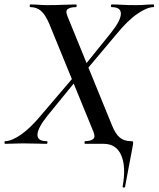

<svg xmlns="http://www.w3.org/2000/svg" viewBox="-41 -645 711 861"><path d="M-18 0Q-21 0 -21 -6Q-21 -12 -18 -12Q11 -12 53.5 -41.5Q96 -71 148 -134L299 -311L312 -298L171 -125Q128 -71 127 -41.5Q126 -12 168 -12Q172 -12 172 -6Q172 0 168 0Q143 0 121 -1Q99 -2 62 -2Q37 -2 20.5 -1Q4 0 -18 0ZM331 -313 318 -326 456 -497Q500 -552 501 -582.5Q502 -613 460 -613Q456 -613 456 -619Q456 -625 460 -625Q485 -625 508 -623.5Q531 -622 568 -622Q593 -622 609 -623.5Q625 -625 647 -625Q650 -625 650 -619Q650 -613 647 -613Q619 -613 575 -583Q531 -553 479 -489ZM424 0H340Q338 0 338 -6Q338 -12 340 -12Q364 -12 376 -21Q388 -30 378 -54L180 -538Q162 -580 142.5 -596.5Q123 -613 96 -613Q92 -613 92 -619Q92 -625 96 -625Q115 -625 134.5 -623.5Q154 -622 170 -622Q209 -622 242 -623.5Q275 -625 299 -625Q303 -625 303 -619Q303 -613 299 -613Q275 -613 263 -604.5Q251 -596 262 -571L462 -81Q477 -44 496.5 -28Q516 -12 546 -12Q554 -12 555.5 -9.5Q557 -7 555 5Q553 19 549 38Q545 57 538.5 92.5Q532 128 520 192Q520 196 514 196Q508 196 509 191Q525 102 502.5 51Q480 0 424 0Z"/></svg>

Font: Cormorant SemiBold
Style: Italic
Weight: 600
Italic angle: -10°
Designer: Christian Thalmann (Catharsis Fonts)
Foundry: Catharsis Fonts
Version: Version 4.000